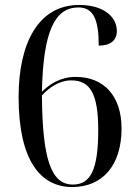

<svg xmlns="http://www.w3.org/2000/svg" viewBox="-20 -744 556 774"><path d="M271 10C394 10 470 -78 470 -226C470 -357 399 -434 285 -434C223 -434 179 -404 149 -374C154 -618 201 -714 296 -714C357 -714 378 -665 378 -560C425 -560 451 -581 451 -619C451 -674 401 -724 299 -724C134 -724 55 -569 55 -353C55 -96 144 10 271 10ZM274 0C187 0 151 -99 149 -359C174 -387 216 -420 267 -420C345 -420 376 -364 376 -219C376 -60 345 0 274 0Z"/></svg>

Font: Noto Serif Display SemiCondensed
Style: Regular
Weight: 400
Width: 4
Designer: Monotype Design Team
Foundry: Monotype Imaging Inc.
Version: Version 2.009